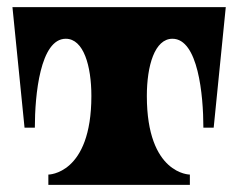

<svg xmlns="http://www.w3.org/2000/svg" viewBox="-20 -520 670 540"><path d="M49 -161H78C78 -253 93 -411 165 -411C215 -411 237 -335 237 -250C237 -29 116 -29 116 -29V0H514V-29C514 -29 393 -29 393 -250C393 -335 415 -411 465 -411C537 -411 552 -253 552 -161H581L615 -500H15Z"/></svg>

Font: Ouroboros
Style: Regular
Weight: 400
Designer: Ariel Martín Pérez
Foundry: Velvetyne Type Foundry
Version: Version 2.001;hotconv 1.0.109;makeotfexe 2.5.65596